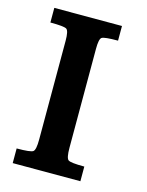

<svg xmlns="http://www.w3.org/2000/svg" viewBox="-103 -727 604 791"><g transform="rotate(15 198.5 -331.0)"><path d="M317.9 0H29.3V-62.5Q88.9 -62.5 99.1 -70.3Q109.4 -78.1 109.4 -121.6V-543.5Q109.4 -585.4 98.6 -592.5Q87.9 -599.6 29.3 -599.6V-662.1H317.9V-599.6Q259.3 -599.6 249 -592.5Q238.8 -585.4 238.8 -543.5V-121.6Q238.8 -78.1 249 -70.3Q259.3 -62.5 317.9 -62.5Z"/></g></svg>

Font: Accordance
Style: Bold
Weight: 700
Version: Version 1.2 (build January 31, 2020) Miklal Software Solutio